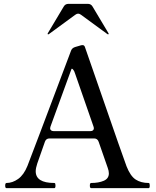

<svg xmlns="http://www.w3.org/2000/svg" viewBox="-20 -980 814 1000"><path d="M760 -13Q760 0 754 0H455Q448 0 448 -13Q448 -20 449.5 -23.5Q451 -27 455 -27Q494 -27 520.5 -38.5Q547 -50 547 -77Q547 -90 541 -106L494 -241Q488 -259 470 -259H238Q220 -259 214 -242Q185 -161 174 -128Q166 -104 166 -88Q166 -27 263 -27Q267 -27 268 -22.5Q269 -18 269 -13Q269 0 263 0H14Q7 0 7 -13Q7 -27 14 -27Q45 -27 74.5 -48Q104 -69 123 -116Q139 -156 350 -716Q355 -730 371 -735L395 -742Q403 -745 409 -745Q415 -745 417 -743Q420 -741 422 -736L462 -621Q496 -524 547.5 -374.5Q599 -225 639 -114Q659 -63 686.5 -45Q714 -27 754 -27Q758 -27 759 -22.5Q760 -18 760 -13ZM241 -312Q241 -305 246 -301Q251 -297 260 -297H450Q469 -297 469 -313L467 -321L371 -597Q367 -611 360.5 -618Q354 -625 352 -620Q321 -537 243 -321Q241 -315 241 -312ZM228 -804 229 -807 312 -946Q320 -960 337 -960H437Q454 -960 462 -946L545 -807L546 -804Q546 -801 543 -801Q541 -801 540 -802L402 -903Q394 -909 387 -909Q380 -909 372 -903L234 -802Q233 -801 231 -801Q228 -801 228 -804Z"/></svg>

Font: Shippori Mincho B1 Medium
Style: Regular
Weight: 500
Designer: FONTDASU
Foundry: FONTDASU / Google Inc. / but / Adobe
Version: Version 3.110; ttfautohint (v1.8.3)